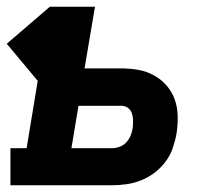

<svg xmlns="http://www.w3.org/2000/svg" viewBox="-32 -550 652 570"><path d="M-1 0V-110H47L80 -310L-11 -419L-12 -420L116 -530H250L219 -347H328Q354 -347 379 -342.5Q404 -338 425.5 -326Q447 -314 463 -295.5Q479 -277 487 -254Q495 -231 495.5 -204.5Q496 -178 492 -153Q488 -131 480.5 -109.5Q473 -88 459 -69.5Q445 -51 426.5 -37Q408 -23 386.5 -14.5Q365 -6 343 -3Q321 0 300 0ZM300 -110Q311 -110 322.5 -114Q334 -118 342.5 -127Q351 -136 355.5 -147Q360 -158 362 -170Q363 -181 363 -192Q363 -203 359.5 -213.5Q356 -224 347.5 -230Q339 -236 328 -236H201L180 -110Z"/></svg>

Font: Iosevka Curly Slab XBdExObl
Style: Regular
Weight: 800
Width: 7
Italic angle: -9°
Monospace: yes
Designer: Belleve Invis
Foundry: Belleve Invis
Version: Version 11.1.0; ttfautohint (v1.8.3)